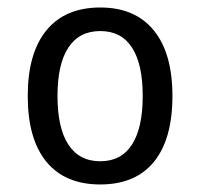

<svg xmlns="http://www.w3.org/2000/svg" viewBox="-20 -485 540 517"><path d="M250 -401.4Q193.4 -401.4 164.1 -356.9Q134.8 -312.5 134.8 -226.6Q134.8 -140.6 164.1 -95.7Q193.4 -50.8 250 -50.8Q306.6 -50.8 335.4 -95.7Q364.3 -140.6 364.3 -226.6Q364.3 -312.5 335.4 -356.9Q306.6 -401.4 250 -401.4ZM250 -464.8Q343.8 -464.8 394 -403.3Q444.3 -341.8 444.3 -226.6Q444.3 -110.4 394.5 -49.3Q344.7 11.7 250 11.7Q155.3 11.7 105 -49.3Q54.7 -110.4 54.7 -226.6Q54.7 -341.8 105 -403.3Q155.3 -464.8 250 -464.8Z"/></svg>

Font: BabelStone Marchen
Style: Regular
Weight: 400
Designer: Andrew West
Foundry: Andrew West
Version: Version 9.003 2021-11-11